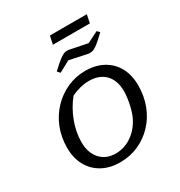

<svg xmlns="http://www.w3.org/2000/svg" viewBox="-187 -932 1006 1071"><g transform="rotate(-30 316.0 -396.5)"><path d="M277 8Q212 8 163 -19Q114 -46 87 -95Q60 -144 60 -210Q60 -278 83 -336Q106 -394 147.5 -438Q189 -482 244 -507Q299 -532 362 -532Q427 -532 476 -505Q525 -478 551.5 -429.5Q578 -381 578 -314Q578 -246 555.5 -187Q533 -128 492 -84.5Q451 -41 396.5 -16.5Q342 8 277 8ZM281 -47Q339 -47 388.5 -83Q438 -119 465 -182Q473 -202 479.5 -228.5Q486 -255 489.5 -281Q493 -307 493 -325Q493 -395 455.5 -434Q418 -473 351 -473Q296 -473 237 -445Q194 -392 169.5 -326.5Q145 -261 145 -198Q145 -129 181.5 -88Q218 -47 281 -47ZM279 -748 290 -801H528L517 -748ZM238 -591 223 -608Q259 -642 280 -658Q301 -674 315.5 -678Q330 -682 347 -678L456 -656L528 -692L543 -677Q507 -642 486 -626Q465 -610 450 -606.5Q435 -603 418 -607L310 -630Z"/></g></svg>

Font: Piazzolla SC
Style: Italic
Weight: 400
Italic angle: -11.3°
Designer: Juan Pablo del Peral
Foundry: Huerta Tipografica
Version: Version 1.330